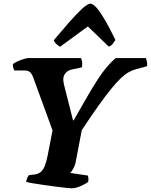

<svg xmlns="http://www.w3.org/2000/svg" viewBox="-20 -1018 816 1038"><path d="M369 0Q361 0 336.5 -2.5Q312 -5 279 -9.5Q246 -14 213 -18.5Q180 -23 155 -27.5Q130 -32 121 -35Q124 -48 128 -57Q132 -66 136 -71L169 -75Q188 -78 200.5 -88.5Q213 -99 222 -121Q231 -143 238 -179L264 -313L159 -601Q152 -619 142 -628Q132 -637 114 -637H57Q55 -642 52 -651Q49 -660 50 -671Q56 -678 73 -685.5Q90 -693 107.5 -698.5Q125 -704 132 -704H418Q421 -698 423.5 -686Q426 -674 423 -654L368 -642Q347 -638 334.5 -623Q322 -608 322 -588Q322 -581 323.5 -573Q325 -565 327 -556L375 -367H378Q421 -443 452.5 -497Q484 -551 509 -589.5Q534 -628 557 -655Q580 -682 605 -704H769Q771 -697 774 -685.5Q777 -674 775 -660L716 -644Q696 -639 675.5 -627.5Q655 -616 631.5 -593.5Q608 -571 578.5 -534.5Q549 -498 510.5 -444Q472 -390 422 -314L391 -151Q387 -126 377 -108Q367 -90 360 -83L455 -69Q456 -65 457.5 -57.5Q459 -50 457 -35Q440 -22 414 -11Q388 0 369 0ZM306 -766Q296 -769 284.5 -780Q273 -791 271 -801Q313 -851 352.5 -896Q392 -941 422.5 -969.5Q453 -998 468 -998Q485 -998 507 -970.5Q529 -943 554 -898.5Q579 -854 604 -802Q597 -791 589 -780.5Q581 -770 568 -766L455 -875Z"/></svg>

Font: Texturina Medium 12pt Black
Style: Italic
Weight: 900
Italic angle: -11°
Version: Version 1.002